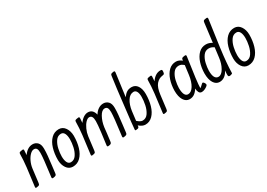

<svg xmlns="http://www.w3.org/2000/svg" viewBox="0 -1465 3101 2230"><g transform="rotate(-30 1550.5 -350.5)"><path d="M72 -416Q72 -436 76.5 -441.5Q81 -447 96 -450Q120 -454 122 -454Q131 -454 134 -449.5Q137 -445 136 -432L132 -376Q184 -451 253 -451Q292 -451 318.5 -424Q345 -397 345 -339Q345 -293 340.5 -248Q336 -203 326 -120L315 -30Q313 -11 307.5 -5.5Q302 0 289 4Q269 8 265 8Q256 8 253 3Q250 -2 252 -14L255 -38Q284 -254 284 -319Q284 -358 273.5 -375.5Q263 -393 239 -393Q213 -393 186 -366.5Q159 -340 139 -297Q119 -254 113 -208L91 -30Q88 -10 83.5 -4.5Q79 1 66 4Q46 8 42 8Q34 8 31.5 3.5Q29 -1 31 -13Q50 -154 61 -252Q72 -350 72 -416Z M719 -297Q719 -212 698 -142.5Q677 -73 635 -31.5Q593 10 532 10Q480 9 449.5 -35.5Q419 -80 418 -144Q418 -229 439 -298.5Q460 -368 502 -409.5Q544 -451 605 -451Q657 -450 687.5 -405.5Q718 -361 719 -297ZM660 -283Q660 -333 645 -362.5Q630 -392 600 -392Q555 -392 527.5 -351.5Q500 -311 488.5 -257Q477 -203 477 -158Q477 -108 492 -77.5Q507 -47 537 -47Q582 -47 609.5 -88Q637 -129 648.5 -183.5Q660 -238 660 -283Z M1067 -133Q1058 -59 1054 -29Q1052 -11 1046 -4.5Q1040 2 1028 5Q1013 8 1006 8Q997 8 994 3Q991 -2 993 -14Q1002 -75 1014 -174Q1026 -273 1026 -317Q1026 -356 1015 -375Q1004 -394 980 -394Q957 -394 931.5 -367Q906 -340 886.5 -296.5Q867 -253 861 -208L839 -30Q836 -10 831.5 -4.5Q827 1 814 4Q794 8 790 8Q782 8 779.5 3.5Q777 -1 779 -13Q798 -154 809 -252Q820 -350 820 -416Q820 -436 824.5 -441.5Q829 -447 844 -450Q868 -454 870 -454Q879 -454 882 -449.5Q885 -445 884 -432L880 -376Q905 -412 935 -431.5Q965 -451 995 -451Q1061 -451 1080 -372Q1103 -410 1134.5 -430.5Q1166 -451 1201 -451Q1240 -451 1266.5 -424Q1293 -397 1293 -339Q1293 -293 1288.5 -248Q1284 -203 1274 -120L1263 -30Q1261 -11 1255.5 -5.5Q1250 0 1237 4Q1217 8 1213 8Q1204 8 1201 3Q1198 -2 1200 -14L1203 -38Q1232 -254 1232 -319Q1232 -358 1221.5 -375.5Q1211 -393 1187 -393Q1148 -393 1116.5 -335.5Q1085 -278 1075 -206Q1070 -166 1067 -133Z M1686 -299Q1686 -216 1665.5 -146Q1645 -76 1604 -34Q1563 8 1506 8Q1465 8 1422 -30Q1421 -11 1416.5 -4.5Q1412 2 1402 4Q1387 7 1379 7Q1371 7 1369 4.5Q1367 2 1367 -4Q1367 -29 1409 -381Q1424 -515 1446 -673Q1448 -692 1452.5 -698Q1457 -704 1469 -707Q1484 -711 1493 -711Q1502 -711 1504.5 -706.5Q1507 -702 1506 -690L1502 -659Q1471 -432 1465 -383Q1489 -417 1515.5 -434Q1542 -451 1580 -451Q1630 -451 1658 -409.5Q1686 -368 1686 -299ZM1627 -295Q1627 -341 1613.5 -366.5Q1600 -392 1573 -392Q1524 -391 1491 -339Q1458 -287 1447 -208L1432 -85Q1472 -49 1501 -49Q1548 -49 1576 -91Q1604 -133 1615.5 -189.5Q1627 -246 1627 -295Z M1806 -30Q1803 -10 1798.5 -4.5Q1794 1 1781 4Q1761 8 1757 8Q1749 8 1746.5 3.5Q1744 -1 1746 -13Q1765 -154 1776 -252Q1787 -350 1787 -416Q1787 -436 1791.5 -441.5Q1796 -447 1811 -450Q1835 -454 1837 -454Q1846 -454 1849 -449.5Q1852 -445 1851 -432L1847 -376Q1899 -452 1968 -452Q1981 -452 1986 -448.5Q1991 -445 1991 -433Q1991 -424 1990 -418Q1988 -400 1982.5 -394.5Q1977 -389 1961 -387Q1909 -381 1874 -339.5Q1839 -298 1828 -208Z M2351 -42Q2351 -34 2336.5 -22.5Q2322 -11 2301.5 -2Q2281 7 2262 7Q2237 7 2225.5 -15.5Q2214 -38 2214 -67Q2190 -29 2162.5 -10Q2135 9 2098 9Q2050 8 2021.5 -38Q1993 -84 1993 -165Q1994 -240 2015.5 -305.5Q2037 -371 2077.5 -410.5Q2118 -450 2175 -450Q2214 -450 2253 -418V-421Q2255 -441 2259.5 -446.5Q2264 -452 2277 -455Q2301 -459 2303 -459Q2313 -459 2316 -454Q2319 -449 2317 -437Q2268 -112 2268 -40Q2283 -49 2304 -70Q2317 -83 2322 -83Q2331 -83 2341 -68.5Q2351 -54 2351 -42ZM2246 -363Q2230 -378 2214.5 -385.5Q2199 -393 2179 -393Q2133 -393 2105 -354Q2077 -315 2065.5 -263Q2054 -211 2053 -167Q2053 -50 2112 -50Q2154 -50 2186.5 -102.5Q2219 -155 2230 -240Q2244 -336 2246 -363Z M2738 -711Q2747 -711 2750 -706.5Q2753 -702 2752 -690Q2718 -454 2703 -341.5Q2688 -229 2682 -157Q2674 -66 2674 -19Q2674 -5 2669.5 -2Q2665 1 2650 5Q2638 7 2635 7Q2623 7 2619 -1Q2615 -9 2616 -30Q2616 -48 2619 -76Q2600 -36 2569.5 -13Q2539 10 2500 10Q2452 9 2423.5 -37Q2395 -83 2395 -164Q2396 -239 2417 -304.5Q2438 -370 2478.5 -409.5Q2519 -449 2576 -449Q2617 -449 2657 -424Q2675 -562 2688 -673Q2690 -692 2694.5 -698Q2699 -704 2711 -707Q2727 -711 2738 -711ZM2650 -369Q2631 -381 2615.5 -386.5Q2600 -392 2581 -392Q2535 -392 2507 -353Q2479 -314 2467.5 -262Q2456 -210 2455 -166Q2455 -49 2518 -49Q2559 -49 2592 -106Q2625 -163 2634 -242Z M3072 -297Q3072 -212 3051 -142.5Q3030 -73 2988 -31.5Q2946 10 2885 10Q2833 9 2802.5 -35.5Q2772 -80 2771 -144Q2771 -229 2792 -298.5Q2813 -368 2855 -409.5Q2897 -451 2958 -451Q3010 -450 3040.5 -405.5Q3071 -361 3072 -297ZM3013 -283Q3013 -333 2998 -362.5Q2983 -392 2953 -392Q2908 -392 2880.5 -351.5Q2853 -311 2841.5 -257Q2830 -203 2830 -158Q2830 -108 2845 -77.5Q2860 -47 2890 -47Q2935 -47 2962.5 -88Q2990 -129 3001.5 -183.5Q3013 -238 3013 -283Z"/></g></svg>

Font: Farsan
Style: Regular
Weight: 400
Version: Version 1.001g;PS 1.001;hotconv 1.0.86;makeotf.lib2.5.63406 